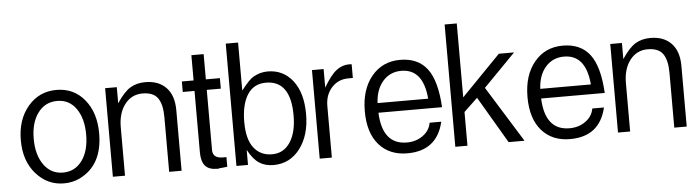

<svg xmlns="http://www.w3.org/2000/svg" viewBox="-43 -794 3488 969"><g transform="rotate(-5 1701.5 -309.5)"><path d="M248.5 -411.6Q187.5 -411.6 150.9 -362.3Q114.3 -313 114.3 -231.2Q114.3 -149.4 150.4 -99.1Q186.5 -48.8 247.1 -48.8Q307.6 -48.8 343.8 -98.1Q379.9 -147.5 379.9 -229.5Q379.9 -311.5 344.7 -361.6Q309.6 -411.6 248.5 -411.6ZM247.1 5.9Q164.1 5.9 106.4 -59.3Q48.8 -124.5 48.8 -229.2Q48.8 -334 105.2 -400.6Q161.6 -467.3 249.5 -467.3Q337.4 -467.3 391.6 -401.4Q445.8 -335.4 445.8 -230.5Q445.8 -69.3 327.6 -11.7Q291.5 5.9 247.1 5.9Z M780.8 -5.9V-283.2Q780.8 -347.2 758.5 -379.4Q736.3 -411.6 680.9 -411.6Q625.5 -411.6 591.3 -367.4Q557.1 -323.2 557.1 -251V-5.9H495.6V-454.6H554.7V-373Q590.8 -427.7 623.3 -447.5Q655.8 -467.3 699.7 -467.3Q767.1 -467.3 805.4 -427.5Q843.8 -387.7 843.8 -313V-5.9Z M1075.2 -5.9Q1045.4 -2 1036.6 -2Q1030.8 0 1030.3 0Q1030.3 0 1023.9 0Q981.9 0 962.9 -22Q943.8 -43.9 943.8 -90.8V-401.4H884.3V-454.6H943.8V-582.5H1005.9V-454.6H1077.1V-401.4H1005.9V-96.7Q1005.9 -54.7 1057.1 -54.7H1075.2Z M1431.2 -234.9Q1431.2 -411.6 1306.2 -411.6Q1243.7 -411.6 1211.9 -361.1Q1180.2 -310.5 1180.2 -223.1Q1180.2 -135.7 1213.9 -92.3Q1247.6 -48.8 1306.4 -48.8Q1365.2 -48.8 1398.2 -99.1Q1431.2 -149.4 1431.2 -234.9ZM1309.1 5.9Q1266.6 5.9 1236.6 -13.7Q1206.5 -33.2 1180.2 -82V-5.9H1121.6V-625.5H1184.1V-382.3Q1225.6 -435.5 1245.6 -446.8Q1281.2 -467.3 1319.8 -467.3Q1398.4 -467.3 1446.5 -405.8Q1494.6 -344.2 1494.6 -236.3Q1494.6 -128.4 1442.9 -61Q1391.6 5.9 1309.1 5.9Z M1723.1 -397Q1671.4 -397 1638.2 -360.4Q1605 -323.7 1605 -267.6V-5.9H1543.5V-454.6H1602.5V-360.8Q1638.2 -421.9 1668 -444.6Q1697.8 -467.3 1732.9 -467.3Q1742.2 -467.3 1745.6 -466.3V-397Z M2115.2 -259.8Q2102.5 -411.6 1991.7 -411.6Q1935.1 -411.6 1898.7 -370.4Q1862.3 -329.1 1858.9 -259.8ZM2170.9 -138.2Q2137.2 5.9 1987.3 5.9Q1896.5 5.9 1843.8 -54.2Q1791 -114.3 1791 -224.1Q1791 -334 1845.9 -400.6Q1900.9 -467.3 1990.7 -467.3Q2080.6 -467.3 2127.2 -406.7Q2173.8 -346.2 2181.2 -210.9H1858.9Q1865.7 -48.8 1989.3 -48.8Q2035.6 -48.8 2070.3 -73.7Q2105 -98.6 2111.8 -138.2Z M2500.5 -5.9 2361.3 -242.7 2292 -176.8V-5.9H2230.5V-625.5H2292V-251L2490.2 -454.6H2567.4L2405.3 -289.1L2581.1 -5.9Z M2939.5 -259.8Q2926.8 -411.6 2815.9 -411.6Q2759.3 -411.6 2722.9 -370.4Q2686.5 -329.1 2683.1 -259.8ZM2995.1 -138.2Q2961.4 5.9 2811.5 5.9Q2720.7 5.9 2668 -54.2Q2615.2 -114.3 2615.2 -224.1Q2615.2 -334 2670.2 -400.6Q2725.1 -467.3 2814.9 -467.3Q2904.8 -467.3 2951.4 -406.7Q2998 -346.2 3005.4 -210.9H2683.1Q2689.9 -48.8 2813.5 -48.8Q2859.9 -48.8 2894.5 -73.7Q2929.2 -98.6 2936 -138.2Z M3339.8 -5.9V-283.2Q3339.8 -347.2 3317.6 -379.4Q3295.4 -411.6 3240 -411.6Q3184.6 -411.6 3150.4 -367.4Q3116.2 -323.2 3116.2 -251V-5.9H3054.7V-454.6H3113.8V-373Q3149.9 -427.7 3182.4 -447.5Q3214.8 -467.3 3258.8 -467.3Q3326.2 -467.3 3364.5 -427.5Q3402.8 -387.7 3402.8 -313V-5.9Z"/></g></svg>

Font: RIT Meera New
Style: Regular
Weight: 400
Designer: Hussain K H
Foundry: RIT
Version: 1.6.2